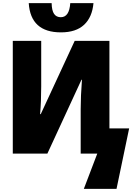

<svg xmlns="http://www.w3.org/2000/svg" viewBox="-20 -973 841 1216"><path d="M162 -953H307Q308 -906 322.5 -885Q337 -864 365 -864Q419 -864 425 -953H572Q564 -864 512.5 -816Q461 -768 366 -768Q174 -768 162 -953ZM596 0H491V-281Q491 -364 499 -468H496L280 0H61V-714H241V-425Q241 -331 234 -250H238L453 -714H673V-160H798L718 223H511Z"/></svg>

Font: Noto Sans Display Black Narrow
Style: Regular
Weight: 900
Width: 4
Designer: Monotype Design team
Foundry: Monotype Imaging Inc.
Version: Version 1.000